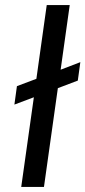

<svg xmlns="http://www.w3.org/2000/svg" viewBox="-20 -740 338 760"><path d="M64 0 114 -355 37 -326 47 -399 124 -428 165 -720H256L220 -464L298 -494L288 -421L209 -391L154 0Z"/></svg>

Font: Host Grotesk
Style: Italic
Weight: 400
Italic angle: -8°
Designer: Doğukan Karapınar based on Poppins by Indian Type Foundry, Jonny Pinhorn
Foundry: Element Type
Version: Version 1.001; ttfautohint (v1.8.4.7-5d5b)